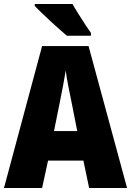

<svg xmlns="http://www.w3.org/2000/svg" viewBox="-20 -947 660 967"><path d="M429 0 400 -138H222L192 0H0L192 -715H426L620 0ZM340 -434Q332 -471 323.5 -515.5Q315 -560 311 -592Q306 -561 298 -517.5Q290 -474 282 -436L252 -287H369ZM345 -927Q356 -907 374 -878.5Q392 -850 409.5 -823Q427 -796 438 -781V-767H317Q303 -779 280.5 -798.5Q258 -818 233.5 -841Q209 -864 188 -884Q167 -904 155 -917V-927Z"/></svg>

Font: Noto Sans Myanmar Condensed Black
Style: Regular
Weight: 900
Width: 3
Designer: Monotype Design Team
Foundry: Monotype Imaging Inc.
Version: Version 2.107; ttfautohint (v1.8.4.7-5d5b)